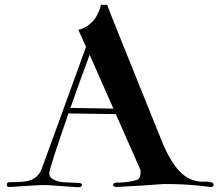

<svg xmlns="http://www.w3.org/2000/svg" viewBox="-20 -778 917 799"><path d="M863 -18C855 -21 844 -23 829 -22C804 -21 780 -27 758 -40C719 -63 683 -116 650 -199C500 -570 425 -757 426 -758H400C397 -741 390 -725 380 -708C376 -701 371 -695 366 -689C347 -670 327 -658 306 -654L338 -583C264 -379 203 -210 154 -77C145 -51 127 -34 100 -26C86 -22 60 -20 21 -20C12 -20 8 -16 8 -9C8 -2 13 1 24 0C100 -5 144 -8 156 -8C173 -8 198 -7 229 -4L302 1C313 2 320 -1 321 -8C322 -14 316 -17 302 -17C263 -18 238 -20 227 -22C198 -29 184 -41 185 -58C187 -76 214 -159 265 -306L462 -303L564 -72C565 -69 565 -65 565 -61C565 -43 559 -32 548 -29C527 -22 498 -18 463 -18C455 -18 451 -14 451 -7C451 -2 457 0 468 0C545 -4 609 -8 658 -12C723 -13 789 -9 855 0C864 1 869 -2 869 -9C869 -13 867 -16 863 -18ZM273 -329C298 -399 324 -473 353 -550L452 -326Z"/></svg>

Font: GFS Fleischman
Style: Regular
Weight: 400
Designer: George Matthiopoulos
Foundry: George Matthiopoulos
Version: Version 1.0